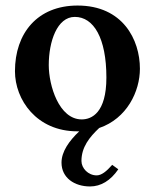

<svg xmlns="http://www.w3.org/2000/svg" viewBox="-20 -464 559 693"><path d="M407 147 385 131C364 155 346 169 329 169C298 169 274 143 274 117C274 67 303 31 338 -2C438 -36 485 -134 485 -216C485 -321 423 -444 260 -444C115 -444 34 -344 34 -207C34 -104 112 10 259 10C261 10 264 10 266 10C230 44 202 83 202 123C202 178 249 209 305 209C344 209 379 188 407 147ZM250 -403C318 -403 364 -327 364 -184C364 -57 311 -33 275 -33C193 -33 156 -155 156 -229C156 -314 186 -403 250 -403Z"/></svg>

Font: Libertinus Serif Semibold
Style: Regular
Weight: 600
Designer: Philipp H. Poll, Khaled Hosny
Foundry: Caleb Maclennan
Version: Version 7.050;RELEASE